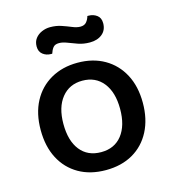

<svg xmlns="http://www.w3.org/2000/svg" viewBox="-104 -757 768 857"><g transform="rotate(-15 280.5 -329.0)"><path d="M517 -234Q517 -159 488 -103Q459 -47 406 -16.5Q353 14 281 14Q209 14 156 -16.5Q103 -47 74 -102.5Q45 -158 45 -234Q45 -310 74.5 -365.5Q104 -421 157.5 -451.5Q211 -482 281 -482Q352 -482 405 -451.5Q458 -421 487.5 -365.5Q517 -310 517 -234ZM281 -399Q221 -399 185.5 -355Q150 -311 150 -234Q150 -156 184.5 -112.5Q219 -69 281 -69Q343 -69 377.5 -113Q412 -157 412 -234Q412 -311 377 -355Q342 -399 281 -399ZM204 -667Q232 -667 255.5 -659Q279 -651 299.5 -642.5Q320 -634 336 -634Q355 -634 364.5 -645.5Q374 -657 378 -672H384Q405 -672 421.5 -660Q438 -648 438 -623Q438 -591 416 -573Q394 -555 359 -555Q330 -555 305.5 -563.5Q281 -572 261 -580Q241 -588 224 -588Q205 -588 196.5 -577Q188 -566 183 -550H178Q156 -550 140 -562.5Q124 -575 124 -599Q124 -621 135.5 -636Q147 -651 165.5 -659Q184 -667 204 -667Z"/></g></svg>

Font: Baloo Bhaijaan 2 Medium
Style: Regular
Weight: 500
Designer: Sanskriti Dholi, Noopur Datye and Ek Type
Foundry: Ek Type
Version: Version 1.701